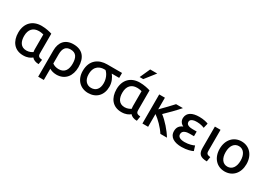

<svg xmlns="http://www.w3.org/2000/svg" viewBox="12 -1836 4273 3064"><g transform="rotate(30 2148.5 -304.0)"><path d="M452 -34C419 -7 372 19 292 19C128 19 44 -99 44 -259C44 -433 151 -538 316 -538C395 -538 473 -519 510 -506V-146C510 -86 536 -78 591 -71L577 16C520 15 476 -3 452 -34ZM406 -161V-432C398 -434 360 -444 320 -444C214 -444 152 -378 152 -258C152 -157 191 -74 298 -74C351 -74 393 -97 411 -111C408 -127 406 -143 406 -161Z M904 20C844 20 799 0 776 -14V193H672V-291C672 -440 750 -538 903 -538C1066 -538 1153 -442 1153 -259C1153 -99 1066 20 904 20ZM776 -278V-110C808 -86 849 -74 893 -74C1006 -74 1045 -158 1045 -259C1045 -373 1009 -443 904 -443C822 -443 776 -394 776 -278Z M1737 -237C1737 -78 1638 21 1490 21C1347 21 1241 -80 1241 -244C1241 -449 1379 -528 1527 -528H1801V-437H1664C1702 -390 1737 -320 1737 -237ZM1630 -238C1630 -318 1599 -393 1549 -437H1524C1462 -437 1349 -409 1349 -244C1349 -137 1408 -74 1490 -74C1578 -74 1630 -134 1630 -238Z M2262 -34C2229 -7 2182 19 2102 19C1938 19 1854 -99 1854 -259C1854 -433 1961 -538 2126 -538C2205 -538 2283 -519 2320 -506V-146C2320 -86 2346 -78 2401 -71L2387 15C2329 16 2281 -7 2262 -34ZM2216 -161V-432C2208 -434 2170 -444 2130 -444C2024 -444 1962 -378 1962 -258C1962 -157 2001 -74 2108 -74C2161 -74 2203 -97 2221 -111C2218 -127 2216 -143 2216 -161ZM2143 -612H2077L2162 -801H2292Z M2591 8H2486V-528H2591V-313C2658 -380 2756 -482 2797 -528H2923C2863 -458 2746 -338 2683 -280C2771 -214 2880 -90 2938 8H2817C2760 -81 2663 -178 2591 -227Z M3217 -71C3296 -71 3366 -96 3389 -109L3417 -21C3391 -6 3312 21 3211 21C3081 21 2982 -26 2982 -141C2982 -212 3017 -253 3075 -276C3043 -291 3016 -317 3006 -354C3002 -368 3001 -382 3002 -397C3009 -492 3090 -539 3223 -539C3298 -539 3363 -522 3388 -510L3367 -421C3342 -432 3297 -448 3232 -449C3217 -449 3202 -449 3188 -447C3144 -440 3108 -423 3108 -381C3108 -320 3187 -314 3227 -314H3300V-228H3223C3173 -228 3090 -219 3090 -146C3090 -95 3137 -71 3217 -71Z M3692 -69 3678 18C3557 16 3512 -24 3512 -134V-528H3616V-140C3616 -86 3636 -76 3692 -69Z M4249 -260C4249 -94 4149 16 4002 16C3856 16 3755 -94 3755 -260C3755 -425 3857 -537 4002 -537C4148 -537 4249 -425 4249 -260ZM4140 -261C4140 -376 4088 -450 4002 -450C3916 -450 3864 -376 3864 -261C3864 -145 3916 -73 4002 -73C4088 -73 4140 -146 4140 -261Z"/></g></svg>

Font: Repo Medium
Style: Regular
Weight: 500
Designer: Stefan Peev
Foundry: Context Ltd
Version: Version 1.502